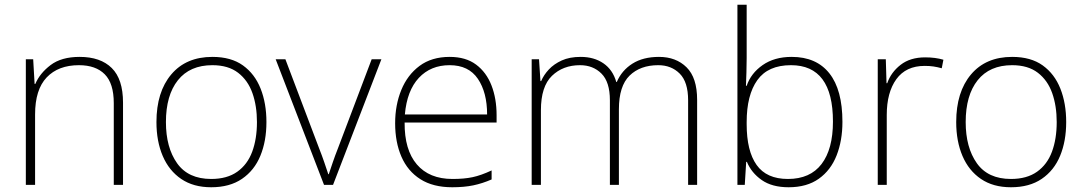

<svg xmlns="http://www.w3.org/2000/svg" viewBox="-20 -780 4577 810"><path d="M316 -540Q404 -540 451.5 -493Q499 -446 499 -347V0H460V-345Q460 -428 422 -466.5Q384 -505 313 -505Q226 -505 177 -453.5Q128 -402 128 -297V0H89V-530H120L126 -426H129Q148 -471 193.5 -505.5Q239 -540 316 -540Z M1104 -265Q1104 -185 1078.5 -123Q1053 -61 1001 -25.5Q949 10 871 10Q796 10 744.5 -25Q693 -60 666.5 -122Q640 -184 640 -265Q640 -392 702.5 -466Q765 -540 876 -540Q955 -540 1005 -504Q1055 -468 1079.5 -406Q1104 -344 1104 -265ZM680 -265Q680 -158 727 -91.5Q774 -25 871 -25Q938 -25 981 -55.5Q1024 -86 1044 -140Q1064 -194 1064 -265Q1064 -333 1045 -387Q1026 -441 984.5 -473Q943 -505 876 -505Q781 -505 730.5 -441.5Q680 -378 680 -265Z M1347 0 1143 -530H1184L1326 -155Q1339 -122 1348 -95.5Q1357 -69 1365 -45H1367Q1375 -69 1384 -95.5Q1393 -122 1406 -155L1548 -530H1589L1385 0Z M1877 -540Q1945 -540 1988.5 -507.5Q2032 -475 2053.5 -419.5Q2075 -364 2075 -294V-263H1687Q1686 -148 1738.5 -86.5Q1791 -25 1889 -25Q1938 -25 1973.5 -32.5Q2009 -40 2054 -61V-23Q2015 -6 1976.5 2Q1938 10 1888 10Q1807 10 1753.5 -24Q1700 -58 1673.5 -119Q1647 -180 1647 -260Q1647 -337 1673 -400.5Q1699 -464 1750 -502Q1801 -540 1877 -540ZM1877 -505Q1797 -505 1747 -451.5Q1697 -398 1688 -297H2035Q2035 -390 1996 -447.5Q1957 -505 1877 -505Z M2760 -540Q2832 -540 2876.5 -496Q2921 -452 2921 -359V0H2883V-357Q2883 -434 2847.5 -469.5Q2812 -505 2757 -505Q2681 -505 2636 -461Q2591 -417 2591 -319V0H2553V-357Q2553 -434 2517.5 -469.5Q2482 -505 2427 -505Q2355 -505 2308.5 -460Q2262 -415 2262 -315V0H2223V-530H2254L2260 -438H2263Q2274 -464 2295.5 -487Q2317 -510 2350 -525Q2383 -540 2430 -540Q2486 -540 2525.5 -513Q2565 -486 2580 -434H2582Q2603 -483 2648 -511.5Q2693 -540 2760 -540Z M3130 -535Q3130 -509 3129 -475Q3128 -441 3127 -418H3130Q3148 -471 3197.5 -505.5Q3247 -540 3320 -540Q3424 -540 3479 -470.5Q3534 -401 3534 -266Q3534 -187 3509.5 -124.5Q3485 -62 3434.5 -26Q3384 10 3307 10Q3237 10 3193.5 -20.5Q3150 -51 3131 -97H3128L3122 0H3091V-760H3130ZM3317 -505Q3220 -505 3175 -442Q3130 -379 3130 -265V-256Q3130 -143 3172 -84Q3214 -25 3304 -25Q3398 -25 3446 -88Q3494 -151 3494 -267Q3494 -505 3317 -505Z M3883 -538Q3905 -538 3924 -535.5Q3943 -533 3960 -528L3953 -492Q3935 -497 3918.5 -499.5Q3902 -502 3881 -502Q3802 -502 3761.5 -446Q3721 -390 3721 -295V0H3683V-530H3717L3720 -429H3723Q3739 -475 3779.5 -506.5Q3820 -538 3883 -538Z M4478 -265Q4478 -185 4452.5 -123Q4427 -61 4375 -25.5Q4323 10 4245 10Q4170 10 4118.5 -25Q4067 -60 4040.5 -122Q4014 -184 4014 -265Q4014 -392 4076.5 -466Q4139 -540 4250 -540Q4329 -540 4379 -504Q4429 -468 4453.5 -406Q4478 -344 4478 -265ZM4054 -265Q4054 -158 4101 -91.5Q4148 -25 4245 -25Q4312 -25 4355 -55.5Q4398 -86 4418 -140Q4438 -194 4438 -265Q4438 -333 4419 -387Q4400 -441 4358.5 -473Q4317 -505 4250 -505Q4155 -505 4104.5 -441.5Q4054 -378 4054 -265Z"/></svg>

Font: Noto Sans Gujarati UI ExtraLight
Style: Regular
Weight: 200
Designer: Jelle Bosma - Monotype Design Team, Universal Thirst
Foundry: Monotype Imaging Inc.
Version: Version 2.106; ttfautohint (v1.8.4.7-5d5b)